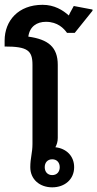

<svg xmlns="http://www.w3.org/2000/svg" viewBox="-22 -782 411 810"><path d="M198.3 -110C218.3 -110 230 -95.8 230 -76.7C230 -57.5 218.3 -43.3 198.3 -43.3C178.3 -43.3 166.7 -57.5 166.7 -76.7C166.7 -95.8 178.3 -110 198.3 -110ZM105.8 -76.7C105.8 -25 145.8 8.3 198.3 8.3C250.8 8.3 290.8 -25 290.8 -76.7C290.8 -124.2 257.5 -155.8 211.7 -160.8C217.5 -171.7 221.7 -184.2 221.7 -200V-508.3C221.7 -583.3 181.7 -615.8 97.5 -627.5C103.3 -670.8 134.2 -690 171.7 -690C221.7 -690 247.5 -661.7 260.8 -643.3H293.3L368.3 -736.7V-741.7L289.2 -756.7L273.3 -727.5C271.7 -724.2 270 -720.8 268.3 -716.7C243.3 -739.2 207.5 -761.7 157.5 -761.7C55 -761.7 -2.5 -694.2 -2.5 -610.8V-585.8C94.2 -585.8 115 -569.2 115 -508.3V-175C115 -136.7 105.8 -115.8 105.8 -76.7Z"/></svg>

Font: Boon SemiBold
Style: Regular
Weight: 600
Designer: Sungsit Sawaiwan
Foundry: FontUni
Version: Version 2.0